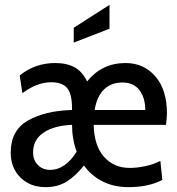

<svg xmlns="http://www.w3.org/2000/svg" viewBox="-20 -759 727 789"><path d="M662 -246H365Q367 -160 407.5 -114.5Q448 -69 513 -69Q544 -69 578.5 -76.5Q613 -84 639 -98L647 -20Q592 10 508 10Q448 10 401.5 -13.5Q355 -37 325 -79Q290 -35 253.5 -12.5Q217 10 167 10Q104 10 64 -29.5Q24 -69 24 -132Q24 -223 94.5 -263.5Q165 -304 276 -307V-313Q276 -373 256 -397Q236 -421 190 -421Q132 -421 72 -376L61 -449Q124 -500 207 -500Q256 -500 288 -481.5Q320 -463 338 -424Q398 -500 496 -500Q571 -500 618.5 -445Q666 -390 666 -293Q666 -276 662 -246ZM577 -307Q577 -357 553 -388.5Q529 -420 483 -420Q437 -420 407.5 -391.5Q378 -363 369 -307ZM295 -136Q276 -188 276 -246Q202 -243 159 -214Q116 -185 116 -133Q116 -101 135.5 -81Q155 -61 186 -61Q218 -61 246 -81Q274 -101 295 -136ZM283 -645 430 -739V-641L283 -584Z"/></svg>

Font: Cabin Condensed
Style: Regular
Weight: 400
Width: 3
Designer: Pablo Impallari
Foundry: Pablo Impallari. http://www.impallari.com Igino Marini. http://www.ikern.com
Version: Version 2.200